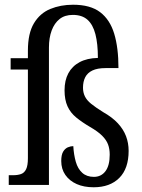

<svg xmlns="http://www.w3.org/2000/svg" viewBox="-20 -782 602 812"><path d="M376 10Q335 10 304.5 -3.5Q274 -17 256.5 -42Q239 -67 239 -101Q239 -127 247 -140.5Q255 -154 267 -159Q279 -164 290 -164Q292 -128 300.5 -98Q309 -68 328 -51Q347 -34 377 -34Q408 -34 426 -58Q444 -82 444 -128Q444 -152 437 -171Q430 -190 412 -208Q394 -226 361 -245Q327 -265 302.5 -285Q278 -305 265.5 -332.5Q253 -360 253 -400Q253 -442 269 -472Q285 -502 316.5 -519Q348 -536 394 -537Q394 -597 383.5 -637.5Q373 -678 350 -698.5Q327 -719 288 -719Q254 -719 232 -701.5Q210 -684 198.5 -653Q187 -622 187 -581V0H17V-41H36Q55 -41 69 -46Q83 -51 90.5 -66.5Q98 -82 98 -113V-488H25V-536H98V-568Q98 -641 123.5 -683.5Q149 -726 192.5 -744Q236 -762 289 -762Q362 -762 403.5 -730.5Q445 -699 463 -639.5Q481 -580 481 -494H426Q392 -494 371 -484Q350 -474 340.5 -455.5Q331 -437 331 -411Q331 -391 339 -374.5Q347 -358 365.5 -343Q384 -328 416 -308Q455 -286 478.5 -260.5Q502 -235 513 -206Q524 -177 524 -144Q524 -69 484.5 -29.5Q445 10 376 10Z"/></svg>

Font: Noto Serif Khmer Condensed
Style: Regular
Weight: 400
Width: 3
Designer: Danh Hong and the Monotype Design Team
Foundry: Monotype Imaging Inc.
Version: Version 2.004